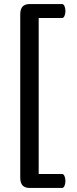

<svg xmlns="http://www.w3.org/2000/svg" viewBox="-20 -750 378 948"><path d="M80 -680Q80 -730 126 -730H286Q294 -730 298.5 -719.5Q303 -709 303 -695Q303 -682 298.5 -671.5Q294 -661 286 -661H171V109H286Q294 109 298.5 119.5Q303 130 303 144Q303 157 298.5 167.5Q294 178 286 178H126Q80 178 80 128Z"/></svg>

Font: Marmelad
Style: Regular
Weight: 400
Designer: Manvel Shmavonyan
Foundry: Cyreal
Version: Version 1.110; ttfautohint (v1.8.4.7-5d5b)